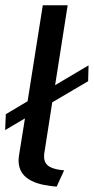

<svg xmlns="http://www.w3.org/2000/svg" viewBox="-22 -695 356 727"><path d="M186.7 -372.5 234.2 -675H140L82.5 -311.7L0 -262.5L-2.5 -202.5L72.5 -246.7L50 -106.7C49.2 -100 48.3 -92.5 48.3 -86.7C48.3 -9.2 130.8 6.7 192.5 11.7L220.8 -50C172.5 -54.2 145 -66.7 145 -101.7C145 -105.8 145 -110 145.8 -115L175.8 -307.5L311.7 -387.5L313.3 -447.5Z"/></svg>

Font: Boon Medium
Style: Italic
Weight: 500
Italic angle: -9°
Designer: Sungsit Sawaiwan
Foundry: FontUni
Version: Version 3.0